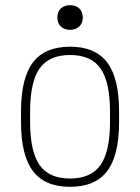

<svg xmlns="http://www.w3.org/2000/svg" viewBox="-20 -710 540 740"><path d="M250 10Q153 10 107 -50.5Q61 -111 61 -240V-280Q61 -409 107 -469.5Q153 -530 250 -530Q347 -530 393 -469.5Q439 -409 439 -280V-240Q439 -111 393 -50.5Q347 10 250 10ZM250 -22Q331 -22 367.5 -74Q404 -126 404 -241V-279Q404 -394 367.5 -446Q331 -498 250 -498Q169 -498 132.5 -446Q96 -394 96 -279V-241Q96 -126 132.5 -74Q169 -22 250 -22ZM250 -595Q228 -595 214.5 -608Q201 -621 201 -642Q201 -665 214.5 -677.5Q228 -690 250 -690Q272 -690 285.5 -677.5Q299 -665 299 -642Q299 -621 285.5 -608Q272 -595 250 -595Z"/></svg>

Font: M PLUS Code Latin ExtraLight
Style: Regular
Weight: 250
Designer: Coji Morishita
Foundry: UNDERFOREST DESIGN
Version: Version 1.002; ttfautohint (v1.8.3)